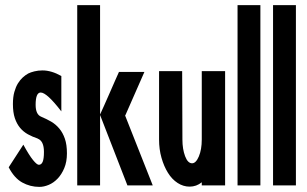

<svg xmlns="http://www.w3.org/2000/svg" viewBox="-20 -731 1209 755"><path d="M14.2 -73.2 71.8 -162.1Q94.7 -120.1 109.9 -101.6Q125 -83 132.8 -83Q142.6 -83 147.7 -94.5Q152.8 -106 152.8 -133.8Q152.8 -176.8 127.9 -186H128.9Q107.9 -192.9 89.8 -202.9Q71.8 -212.9 58.8 -228.5Q45.9 -244.1 38.3 -266.6Q30.8 -289.1 30.8 -321.8Q30.8 -349.6 36.4 -369.4Q42 -389.2 50.5 -403.1Q59.1 -417 69.6 -426.5Q80.1 -436 90.8 -441.9Q100.6 -446.8 115.2 -450.4Q129.9 -454.1 147 -454.1Q182.1 -454.1 221.2 -432.1V-293Q164.1 -367.2 140.1 -367.2Q120.1 -367.2 120.1 -318.8Q120.1 -280.8 142.1 -272Q163.1 -263.2 181.2 -252.7Q199.2 -242.2 213.1 -225.6Q227.1 -209 235.1 -185.5Q243.2 -162.1 243.2 -127.9Q243.2 -94.7 232.7 -69.8Q222.2 -44.9 206.5 -28.6Q190.9 -12.2 171.9 -4.2Q152.8 3.9 134.8 3.9Q98.6 3.9 67.4 -13.4Q36.1 -30.8 14.2 -73.2Z M283.7 -2V-710.9H373.5V-280.8Q378.4 -292 389.2 -315.4Q399.9 -338.9 410.9 -364.5Q421.9 -390.1 432.4 -413.6Q442.9 -437 447.8 -448.2H547.9L471.7 -274.9H472.7L580.6 -2H481L373.5 -278.8V-2Z M605.5 -182.1V-451.2H696.3L697.3 -182.1Q697.3 -145 707.8 -116.9Q718.3 -88.9 735.4 -88.9Q750.5 -88.9 762 -116Q773.4 -143.1 773.4 -182.1V-451.2H865.2V-2H773.4V-14.2Q752.4 2.9 725.6 2.9Q700.7 2.9 678.5 -11.5Q656.2 -25.9 640.4 -51.5Q624.5 -77.1 615 -110.6Q605.5 -144 605.5 -182.1Z M914.1 -2V-710.9H1003.9V-2Z M1053.7 -2V-710.9H1143.6V-2Z"/></svg>

Font: Fundamental  Brigade Condensed
Style: Regular
Weight: 400
Width: 3
Designer: Peter Wiegel, original typeface by Carl Albert Fahrenwaldt 1901
Foundry: Peter Wiegel
Version: Version 0.000 2012 initial release